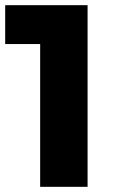

<svg xmlns="http://www.w3.org/2000/svg" viewBox="-35 -721 459 741"><path d="M-15 -701H303V0H120V-551H-15Z"/></svg>

Font: Montserrat V1
Style: Bold
Weight: 700
Designer: Julieta Ulanovsky
Foundry: Julieta Ulanovsky
Version: Version 6.001